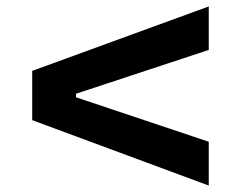

<svg xmlns="http://www.w3.org/2000/svg" viewBox="-20 -659 760 596"><path d="M628 -639V-504L216 -368V-357L628 -219V-83L80 -286V-439Z"/></svg>

Font: Mona Sans Expanded SemiBold
Style: Regular
Weight: 600
Width: 7
Designer: Deni Anggara
Foundry: GitHub
Version: Version 2.000